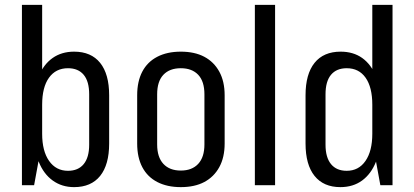

<svg xmlns="http://www.w3.org/2000/svg" viewBox="-20 -760 1701 788"><path d="M284 8Q234 8 196.5 -19Q159 -46 139 -96Q119 -146 118 -215V-328Q119 -398 139 -447Q159 -496 196 -522Q233 -548 284 -548Q354 -548 391 -502Q428 -456 428 -369V-171Q428 -84 391 -38Q354 8 284 8ZM70 -740H153V-180L120 0H70ZM259 -59Q301 -59 323.5 -86.5Q346 -114 346 -166V-373Q346 -426 323.5 -453Q301 -480 259 -480Q209 -480 181 -441Q153 -402 153 -330V-211Q153 -140 181.5 -99.5Q210 -59 259 -59Z M722 8Q666 8 625.5 -13Q585 -34 564 -74Q543 -114 543 -171V-369Q543 -426 564 -466Q585 -506 625.5 -527Q666 -548 722 -548Q779 -548 818.5 -527Q858 -506 880 -466Q902 -426 902 -369V-171Q902 -114 880 -74Q858 -34 818.5 -13Q779 8 722 8ZM722 -60Q768 -60 793.5 -87.5Q819 -115 819 -167V-373Q819 -426 793.5 -453Q768 -480 722 -480Q676 -480 650.5 -453Q625 -426 625 -373V-167Q625 -115 650.5 -87.5Q676 -60 722 -60Z M1109 -740V0H1026V-740Z M1377 8Q1308 8 1271 -38Q1234 -84 1234 -171V-369Q1234 -456 1271 -502Q1308 -548 1378 -548Q1430 -548 1466.5 -522Q1503 -496 1523 -447Q1543 -398 1543 -328V-215Q1543 -146 1523 -96Q1503 -46 1466 -19Q1429 8 1377 8ZM1403 -59Q1452 -59 1480 -99.5Q1508 -140 1508 -211V-330Q1508 -402 1480.5 -441Q1453 -480 1403 -480Q1361 -480 1338.5 -453Q1316 -426 1316 -373V-166Q1316 -114 1338.5 -86.5Q1361 -59 1403 -59ZM1508 -180V-740H1591V0H1541Z"/></svg>

Font: Pathway Extreme Condensed
Style: Regular
Weight: 400
Width: 3
Version: Version 1.001;gftools[0.9.26]